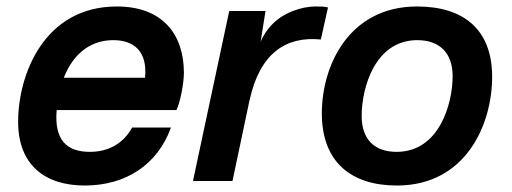

<svg xmlns="http://www.w3.org/2000/svg" viewBox="-20 -559 1580 593"><path d="M341 -539C115 -539 36 -327 36 -183C36 -51 117 14 242 14C369 14 467 -51 508 -165H388C362 -117 316 -90 258 -90C188 -90 147 -124 155 -219H525C538 -246 548 -306 548 -334C548 -454 481 -539 341 -539ZM177 -319C209 -400 266 -435 330 -435C392 -435 436 -402 428 -319Z M954 -539C912 -539 854 -520 819 -482C806 -468 794 -452 785 -430L800 -525H688L576 0H698L751 -251V-250C782 -393 862 -448 971 -437L993 -536C982 -539 970 -539 954 -539Z M1097 -201C1097 -286 1137 -435 1269 -435C1338 -435 1378 -395 1378 -324C1378 -239 1337 -90 1205 -90C1138 -90 1097 -127 1097 -201ZM974 -209C974 -58 1065 14 1206 14C1417 14 1500 -172 1500 -322C1500 -467 1413 -539 1268 -539C1059 -539 974 -358 974 -209Z"/></svg>

Font: Nacelle SemiBold
Style: Italic
Weight: 600
Italic angle: -12°
Designer: Sora Sagano
Foundry: Sora Sagano
Version: Version 1.000;FEAKit 1.0